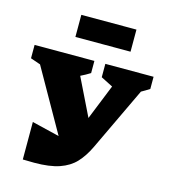

<svg xmlns="http://www.w3.org/2000/svg" viewBox="-117 -823 807 915"><g transform="rotate(15 286.5 -365.5)"><path d="M171 -626V-735H443V-626ZM80 3V-182L216 -149L42 -456L-7 -473V-539H288V-479Q266 -465 241 -453L331 -269L401 -443L342 -473V-539H580V-479Q560 -466 540 -455L391 -141Q368 -93 338 -61Q308 -29 260 -12.5Q212 4 136 4Q122 4 108 3.5Q94 3 80 3Z"/></g></svg>

Font: Piazzolla SC ExtraBold
Style: Regular
Weight: 800
Designer: Juan Pablo del Peral
Foundry: Huerta Tipografica
Version: Version 1.330